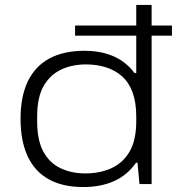

<svg xmlns="http://www.w3.org/2000/svg" viewBox="-20 -743 714 775"><path d="M316 12Q233 12 176.5 -19.5Q120 -51 91.5 -112.5Q63 -174 63 -263Q63 -354 92.5 -415Q122 -476 179.5 -507Q237 -538 321 -538Q366 -538 403.5 -528Q441 -518 471 -498Q501 -478 523 -448H530V-723H592V0H543L535 -86H529Q494 -36 440.5 -12Q387 12 316 12ZM324 -43Q383 -43 429.5 -64Q476 -85 503 -131Q530 -177 530 -254V-272Q530 -330 515 -370.5Q500 -411 472 -435.5Q444 -460 407 -471.5Q370 -483 327 -483Q271 -483 226.5 -462Q182 -441 156 -395.5Q130 -350 130 -273V-253Q130 -177 155 -131Q180 -85 224.5 -64Q269 -43 324 -43ZM283 -599V-640H674V-599Z"/></svg>

Font: Archivo Expanded ExtraLight
Style: Regular
Weight: 250
Width: 7
Designer: Hector Gatti
Foundry: Omnibus-Type
Version: Version 2.001